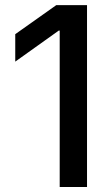

<svg xmlns="http://www.w3.org/2000/svg" viewBox="-20 -748 445 768"><path d="M328.1 -727.5V0H218.8V-625.5H214.8L41 -501.5V-611.3L205.1 -727.5Z"/></svg>

Font: Inter 18pt Medium
Style: Regular
Weight: 500
Designer: Rasmus Andersson
Foundry: rsms
Version: Version 4.001;git-66647c0bb